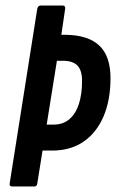

<svg xmlns="http://www.w3.org/2000/svg" viewBox="-20 -675 420 695"><path d="M25 0Q13 0 15 -11L115 -644Q118 -655 127 -655H207Q217 -655 216 -644L202 -549H218Q299 -548 339.5 -510Q380 -472 380 -392Q380 -312 354.5 -253Q329 -194 282 -162Q235 -130 169 -130H134L115 -11Q114 0 104 0ZM149 -224H175Q208 -224 231 -243.5Q254 -263 265.5 -298.5Q277 -334 277 -382Q277 -421 260 -438Q243 -455 209 -455H186Z"/></svg>

Font: Sofia Sans Extra Condensed
Style: Bold Italic
Weight: 700
Italic angle: -9°
Designer: Botio Nikoltchev, Ani Petrova
Foundry: lettersoup
Version: Version 4.101